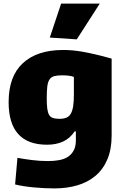

<svg xmlns="http://www.w3.org/2000/svg" viewBox="-20 -828 688 1068"><path d="M257 -619 320 -808H535L407 -609ZM283 220Q228 220 168.5 214.5Q109 209 64 198L77 50Q115 57 159.5 62.5Q204 68 247 68Q281 68 310 62.5Q339 57 359 43.5Q379 30 390.5 8Q402 -14 402 -47V-97H395Q370 -59 331.5 -41Q293 -23 242 -23Q28 -23 28 -260Q28 -404 107.5 -477Q187 -550 331 -550Q355 -550 380.5 -548Q406 -546 437.5 -540.5Q469 -535 508.5 -526Q548 -517 601 -502V-75Q601 3 577 59Q553 115 510.5 150.5Q468 186 410 203Q352 220 283 220ZM311 -167Q334 -167 349.5 -173.5Q365 -180 374 -196Q383 -212 387 -237.5Q391 -263 391 -301V-400Q379 -405 362 -407Q345 -409 325 -409Q298 -409 281.5 -404.5Q265 -400 255.5 -386Q246 -372 243 -346.5Q240 -321 240 -279Q240 -245 243 -223Q246 -201 253.5 -188.5Q261 -176 275 -171.5Q289 -167 311 -167Z"/></svg>

Font: Encode Sans Narrow
Style: Black
Weight: 900
Designer: Pablo Impallari, Andres Torresi
Foundry: Pablo Impallari, Andres Torresi
Version: Version 1.000; ttfautohint (v1.00) -l 8 -r 50 -G 200 -x 14 -